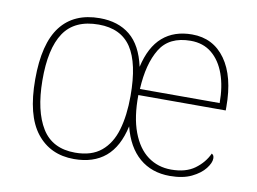

<svg xmlns="http://www.w3.org/2000/svg" viewBox="-65 -636 992 740"><g transform="rotate(10 431.5 -266.0)"><path d="M265 10Q172 10 118.5 -58Q65 -126 65 -267Q65 -407 117 -474.5Q169 -542 270 -542Q342 -542 388.5 -504Q435 -466 453 -384Q471 -464 516 -503Q561 -542 631 -542Q714 -542 761.5 -475.5Q809 -409 809 -290V-276H467Q466 -190 488 -131.5Q510 -73 549.5 -44Q589 -15 641 -15Q698 -15 733 -40.5Q768 -66 785 -103Q790 -100 792 -96Q794 -92 794 -85Q794 -68 776.5 -45.5Q759 -23 725 -6.5Q691 10 640 10Q569 10 521 -31Q473 -72 453 -151Q435 -69 388 -29.5Q341 10 265 10ZM265 -15Q329 -15 367 -46.5Q405 -78 421.5 -134.5Q438 -191 438 -267Q438 -395 397.5 -456Q357 -517 270 -517Q176 -517 134 -454.5Q92 -392 93 -267Q94 -148 135 -81.5Q176 -15 265 -15ZM781 -300Q781 -365 763.5 -413.5Q746 -462 712.5 -489.5Q679 -517 630 -517Q546 -517 510 -458Q474 -399 469 -300Z"/></g></svg>

Font: Noto Serif Hebrew Thin
Style: Regular
Weight: 250
Version: Version 2.003